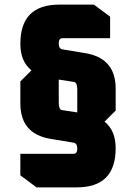

<svg xmlns="http://www.w3.org/2000/svg" viewBox="-20 -710 586 830"><path d="M68 -45H298Q314 -45 314 -67Q314 -90 299 -93L197 -110Q68 -132 68 -263V-358L116 -406Q68 -444 68 -521Q68 -690 236 -690H386L456 -638V-545H250Q234 -545 234 -523Q234 -500 248 -497L350 -480Q480 -458 480 -327V-232L432 -184Q480 -146 480 -69Q480 100 312 100H138L68 48ZM234 -265Q234 -236 248 -234L314 -224V-325Q314 -354 299 -356L234 -366Z"/></svg>

Font: Oxanium ExtraBold
Style: Regular
Weight: 800
Designer: Severin Meyer
Version: Version 2.000